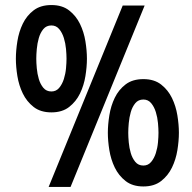

<svg xmlns="http://www.w3.org/2000/svg" viewBox="-20 -742 762 762"><path d="M467 -720H554L260 0H173ZM184 -722Q227 -722 254.5 -700.5Q282 -679 297.5 -647Q313 -615 319 -578Q325 -541 325 -509Q325 -477 319 -440Q313 -403 297.5 -371Q282 -339 254.5 -317.5Q227 -296 184 -296Q141 -296 113.5 -317.5Q86 -339 70.5 -371Q55 -403 49 -440Q43 -477 43 -509Q43 -541 49 -578.5Q55 -616 70.5 -648Q86 -680 113.5 -701Q141 -722 184 -722ZM184 -641Q164 -641 152 -626.5Q140 -612 134 -591Q128 -570 126 -547.5Q124 -525 124 -509Q124 -493 126 -471Q128 -449 134 -428.5Q140 -408 152 -393.5Q164 -379 184 -379Q203 -379 215 -393.5Q227 -408 233.5 -428.5Q240 -449 242 -471Q244 -493 244 -509Q244 -525 242 -547.5Q240 -570 233.5 -591Q227 -612 215 -626.5Q203 -641 184 -641ZM549 -428Q592 -428 619.5 -406.5Q647 -385 662.5 -353Q678 -321 684 -284Q690 -247 690 -215Q690 -183 684 -146Q678 -109 662.5 -77Q647 -45 619.5 -23.5Q592 -2 549 -2Q506 -2 478.5 -23.5Q451 -45 435.5 -77Q420 -109 414 -146Q408 -183 408 -215Q408 -247 414 -284.5Q420 -322 435.5 -354Q451 -386 478.5 -407Q506 -428 549 -428ZM549 -347Q529 -347 517 -332.5Q505 -318 499 -297Q493 -276 491 -253.5Q489 -231 489 -215Q489 -199 491 -177Q493 -155 499 -134.5Q505 -114 517 -99.5Q529 -85 549 -85Q568 -85 580 -99.5Q592 -114 598.5 -134.5Q605 -155 607 -177Q609 -199 609 -215Q609 -231 607 -253.5Q605 -276 598.5 -297Q592 -318 580 -332.5Q568 -347 549 -347Z"/></svg>

Font: Berliner Wand
Style: Regular
Weight: 400
Designer: Peter Wiegel
Foundry: Peter Wiegel
Version: Version 1.000